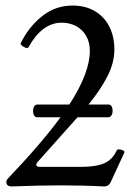

<svg xmlns="http://www.w3.org/2000/svg" viewBox="-20 -671 507 695"><path d="M430.2 -119.1 380.9 -12.2Q373.5 3.9 356 3.9Q285.6 0 200.7 0Q116.7 0 22.9 3.9Q13.2 3.9 8.1 -0.2Q2.9 -4.4 2.9 -11.7Q2.9 -16.1 4.2 -18.6Q5.4 -21 7.8 -23.9Q129.9 -151.9 199.2 -246.6H114.3Q107.4 -246.6 103.5 -253.4Q99.6 -260.3 99.6 -269.5Q99.6 -278.8 103.5 -285.6Q107.4 -292.5 114.3 -292.5H231Q305.2 -407.2 305.2 -486.8Q305.2 -518.1 291.7 -541.3Q278.3 -564.5 255.1 -576.7Q231.9 -588.9 203.1 -588.9Q132.8 -588.9 83 -500Q81.5 -497.1 77.6 -497.1Q73.2 -497.1 65.9 -501.5Q52.2 -509.3 55.2 -515.1Q85 -575.2 133.1 -613Q181.2 -650.9 242.2 -650.9Q289.1 -650.9 323.5 -630.6Q357.9 -610.4 376 -574.2Q394 -538.1 394 -492.2Q394 -443.8 368.9 -394.8Q343.8 -345.7 300.3 -292.5H373.5Q380.4 -292.5 384 -285.9Q387.7 -279.3 387.7 -270Q387.7 -260.7 383.5 -253.7Q379.4 -246.6 371.6 -246.6H260.7L119.1 -87.9Q111.3 -80.1 111.3 -74.2Q111.3 -66.9 126 -66.9H271Q326.7 -66.9 356.9 -79.8Q387.2 -92.8 402.8 -127Q404.3 -130.4 410.2 -130.4Q413.6 -130.4 419.4 -128.9Q432.6 -125 430.2 -119.1Z"/></svg>

Font: JuniusX
Style: Regular
Weight: 400
Designer: Peter S. Baker
Foundry: Briery Creek Software
Version: Version 1.004